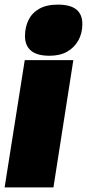

<svg xmlns="http://www.w3.org/2000/svg" viewBox="-28 -810 376 830"><path d="M-8 0 79 -550H289L203 0ZM222 -790Q276 -790 302 -769Q328 -748 328 -706Q328 -666 310.5 -635Q293 -604 262 -586.5Q231 -569 186 -569Q132 -569 106 -591Q80 -613 80 -654Q80 -692 95 -723Q110 -754 141.5 -772Q173 -790 222 -790Z"/></svg>

Font: Georama ExtraCondensed Thin Black
Style: Italic
Weight: 900
Italic angle: -9°
Version: Version 1.001